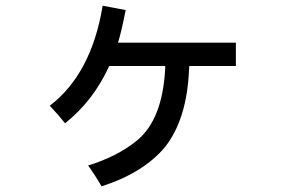

<svg xmlns="http://www.w3.org/2000/svg" viewBox="-20 -615 1040 684"><path d="M400.4 -462.9H820.3V-379.9H654.3Q654.3 -373 653.3 -364.3Q645.5 -190.4 568.4 -91.8Q491.2 1 341.8 48.8Q319.3 9.8 293.9 -25.4Q398.4 -57.6 467.8 -114.3Q558.6 -188.5 568.4 -369.1Q568.4 -376 568.4 -379.9H369.1Q312.5 -255.9 211.9 -175.8Q185.5 -209 157.2 -238.3Q305.7 -351.6 345.7 -594.7L427.7 -579.1Q413.1 -503.9 400.4 -462.9Z"/></svg>

Font: MotoyaLCedar
Style: W3 mono
Weight: 400
Version: Version 1.01